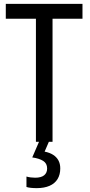

<svg xmlns="http://www.w3.org/2000/svg" viewBox="-20 -734 464 994"><path d="M252 0H166V-637H10V-714H407V-637H252ZM292 138Q292 170 278 193Q264 216 236.5 228Q209 240 170 240Q154 240 140 238.5Q126 237 117 234V180Q127 183 139 184.5Q151 186 162 186Q193 186 208.5 173.5Q224 161 224 138Q224 112 203.5 99Q183 86 147 81L182 0H233L211 51Q237 56 255 67.5Q273 79 282.5 96.5Q292 114 292 138Z"/></svg>

Font: Noto Sans Display Condensed
Style: Regular
Weight: 400
Width: 3
Designer: Monotype Design Team
Foundry: Monotype Imaging Inc.
Version: Version 2.003